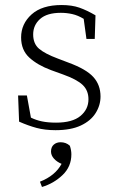

<svg xmlns="http://www.w3.org/2000/svg" viewBox="-20 -505 469 764"><path d="M201 13Q159 13 125.5 4Q92 -5 56 -21L52 -125H87L103 -37Q123 -27 147 -22Q171 -17 203 -17Q268 -17 300 -43.5Q332 -70 332 -110Q332 -145 309 -167Q286 -189 230 -209L183 -226Q129 -246 96.5 -276Q64 -306 64 -356Q64 -410 105.5 -447.5Q147 -485 225 -485Q266 -485 296 -474.5Q326 -464 360 -444L357 -350H324L313 -430Q290 -444 267.5 -449Q245 -454 222 -454Q167 -454 139.5 -429.5Q112 -405 112 -368Q112 -331 135.5 -311Q159 -291 210 -272L252 -256Q323 -230 351.5 -198.5Q380 -167 380 -121Q380 -86 360.5 -55Q341 -24 301.5 -5.5Q262 13 201 13ZM264 109Q264 158 229 191.5Q194 225 147 239L139 218Q200 194 225 147Q206 139 194.5 126Q183 113 183 98Q183 80 194 70.5Q205 61 221 61Q243 61 258 75Q264 93 264 109Z"/></svg>

Font: Source Serif Pro Light
Style: Regular
Weight: 300
Designer: Frank Grießhammer
Foundry: Adobe Systems Incorporated
Version: Version 3.001;hotconv 1.0.111;makeotfexe 2.5.65597